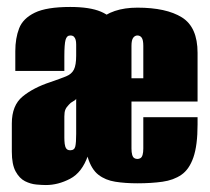

<svg xmlns="http://www.w3.org/2000/svg" viewBox="-20 -525 603 552"><path d="M112 7Q101 7 84.5 5.5Q68 4 52 -4Q36 -12 25 -32Q14 -52 14 -89V-170Q14 -222 45 -247.5Q76 -273 125 -289Q154 -299 170 -305.5Q186 -312 192.5 -325Q199 -338 199 -365V-397Q199 -405 197.5 -410.5Q196 -416 192.5 -419.5Q189 -423 182 -423Q172 -423 168.5 -410.5Q165 -398 165 -363V-321H24V-378Q24 -415 35 -443.5Q46 -472 80 -488.5Q114 -505 182 -505Q238 -505 270 -491.5Q302 -478 315 -451.5Q328 -425 328 -386V0L233 -78Q216 -29 181.5 -11Q147 7 112 7ZM182 -93Q194 -93 196.5 -104Q199 -115 199 -140V-241Q197 -237 190 -233.5Q183 -230 178 -224Q171 -217 168 -210Q165 -203 165 -190V-129Q165 -120 166 -111.5Q167 -103 170.5 -98Q174 -93 182 -93ZM375 2Q340 2 311.5 -2.5Q283 -7 263 -22.5Q243 -38 232.5 -72Q222 -106 222 -166V-373Q222 -427 262 -465Q302 -503 375 -503Q458 -503 503 -475Q548 -447 548 -373V-233H358V-98Q358 -87 360 -80Q362 -73 366 -70.5Q370 -68 375 -68Q380 -68 384 -70.5Q388 -73 390 -80Q392 -87 392 -98V-188H548V-167Q548 -107 536 -72.5Q524 -38 501.5 -22.5Q479 -7 447 -2.5Q415 2 375 2ZM358 -300H392V-393Q392 -410 387.5 -416.5Q383 -423 375 -423Q368 -423 363 -416.5Q358 -410 358 -393Z"/></svg>

Font: Alumni Sans Black
Style: Regular
Weight: 900
Designer: Robert E. Leuschke
Foundry: Robert E. Leuschke
Version: Version 1.018